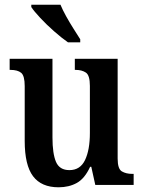

<svg xmlns="http://www.w3.org/2000/svg" viewBox="-20 -786 610 816"><path d="M229 10Q156 10 120.5 -37Q85 -84 85 -187V-420Q85 -464 70 -476.5Q55 -489 24 -489H21V-536H203V-202Q203 -133 218 -98Q233 -63 275 -63Q321 -63 341.5 -106Q362 -149 362 -221V-421Q362 -466 345 -477.5Q328 -489 301 -489H298V-536H480V-112Q480 -68 498 -57.5Q516 -47 542 -47H548V0H385L368 -77H363Q340 -27 306.5 -8.5Q273 10 229 10ZM269 -606Q243 -624 210.5 -652.5Q178 -681 151 -710Q124 -739 113 -756V-766H237Q246 -744 261 -717Q276 -690 292.5 -664Q309 -638 321 -619V-606Z"/></svg>

Font: Noto Serif Thai Condensed SemiBold
Style: Regular
Weight: 600
Width: 3
Designer: Monotype Design Team
Foundry: Monotype Imaging Inc.
Version: Version 2.002; ttfautohint (v1.8.4.7-5d5b)